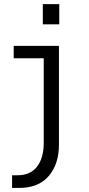

<svg xmlns="http://www.w3.org/2000/svg" viewBox="-20 -726 440 946"><path d="M191 -705.5H272V-606H191ZM39.5 200V137.5H67Q129.5 137.5 162.5 95Q195.5 52.5 195.5 -23V-439H47.5V-500H270.5V-13.5Q270.5 81.5 220.5 140.8Q170.5 200 74 200Z"/></svg>

Font: Trispace SemiCondensed Light
Style: Regular
Weight: 300
Width: 4
Designer: Tyler Finck
Foundry: Etcetera Type Company
Version: Version 1.210; ttfautohint (v1.8.3)